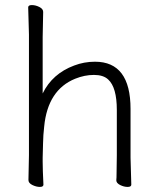

<svg xmlns="http://www.w3.org/2000/svg" viewBox="-20 -726 628 756"><path d="M494 -105 497 1Q497 10 482.5 10Q468 10 453 2.5Q438 -5 438 -16V-17Q439 -25 439 -44L440 -115V-293Q440 -382 406 -413Q387 -431 350 -431Q313 -431 276 -416Q168 -372 154 -228Q150 -194 149.5 -161.5Q149 -129 148 -105V-89Q148 -59 151 1Q151 10 137 10Q123 10 107.5 2.5Q92 -5 92 -17L94 -115V-590L91 -697Q91 -706 105.5 -706Q120 -706 135 -698.5Q150 -691 150 -679L148 -580V-358Q186 -436 272 -468Q311 -483 354 -483Q494 -483 494 -297Z"/></svg>

Font: LXGW WenKai Light
Style: Regular
Weight: 300
Designer: LXGW / Fontworks Inc.
Foundry: LXGW / Fontworks Inc.
Version: Version 1.501; October 10, 2024